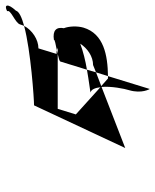

<svg xmlns="http://www.w3.org/2000/svg" viewBox="42 -824 532 657"><g transform="rotate(-90 308.5 -496.0)"><path d="M130 -334 339 -415C342 -382 333 -337 328 -321C315 -277 332 -250 332 -250L376 -393H368L342 -416L389 -434L398 -465C359 -458 324 -454 320 -453C331 -450 336 -436 338 -419L245 -503L264 -565H452L465 -568C461 -569 456 -569 452 -569L471 -631C501 -631 533 -652 548 -680C462 -657 298 -646 276 -646ZM376 -393C447 -394 521 -407 542 -477C548 -498 547 -526 540 -544C545 -570 532 -583 500 -578C502 -575 484 -572 465 -568L473 -565H452C438 -562 427 -559 426 -556L398 -465C428 -470 461 -478 487 -488C471 -463 443 -444 414 -444L389 -434ZM548 -680C577 -688 597 -697 600 -708C626 -736 621 -750 598 -738C606 -726 558 -711 553 -694C551 -689 550 -684 548 -680Z"/></g></svg>

Font: bitstorm
Style: excnobl
Weight: 400
Version: Version 0.2